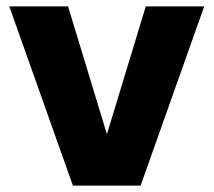

<svg xmlns="http://www.w3.org/2000/svg" viewBox="-20 -578 666 598"><path d="M313 -160 434 -558H616L418 0H207L9 -558H192Z"/></svg>

Font: Poppins A&M
Style: Bold-A&M
Weight: 700
Designer: Ninad Kale (Devanagari), Jonny Pinhorn (Latin)
Foundry: Indian Type Foundry
Version: 4.004